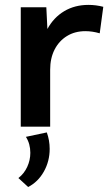

<svg xmlns="http://www.w3.org/2000/svg" viewBox="-20 -518 448 785"><path d="M185.1 0H64.9V-488.3H169.4L173.8 -399.4Q199.2 -446.3 242.4 -472.2Q285.6 -498 341.8 -498Q356.4 -498 371.8 -496.1Q387.2 -494.1 402.3 -490.2L387.7 -381.8Q357.4 -390.6 329.1 -390.6Q286.1 -390.6 253.7 -370.6Q221.2 -350.6 203.1 -315.2Q185.1 -279.8 185.1 -232.9ZM95.2 246.6 55.2 210Q78.6 191.9 91.3 164.3Q104 136.7 104 106.9Q104 69.8 85.9 41.5L171.4 23.4Q183.1 55.7 183.1 90.8Q183.1 141.1 159.4 183.3Q135.7 225.6 95.2 246.6Z"/></svg>

Font: Kumbh Sans SemiBold
Style: Regular
Weight: 600
Version: Version 1.005